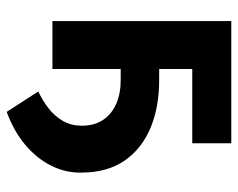

<svg xmlns="http://www.w3.org/2000/svg" viewBox="-90 -496 726 586"><g transform="rotate(90 273.0 -203.0)"><path d="M113.9 -208.4V-325.8H221.5Q305.3 -326.3 369.5 -299.7Q433.8 -273.1 470.3 -220.2Q506.8 -167.3 506.8 -87.5Q507.7 -40.9 486.1 2.9Q464.5 46.8 422.9 82.2Q381.2 117.6 321.5 139.6L259.2 43.2Q287.3 29.9 310.8 11.6Q334.3 -6.6 348.7 -31.3Q363.1 -56 363.7 -87.5Q364 -128.2 345.6 -155.1Q327.2 -181.9 295.2 -195.4Q263.1 -208.9 221.5 -208.4ZM417.2 -545.9V-426.8H190.6V0H44.3V-545.9Z"/></g></svg>

Font: Inter Tight
Style: Regular
Weight: 400
Designer: Rasmus Andersson
Foundry: rsms
Version: Version 3.002